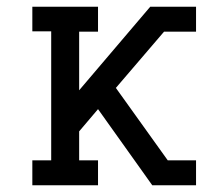

<svg xmlns="http://www.w3.org/2000/svg" viewBox="-20 -550 640 570"><path d="M76 0V-74H132V-457H76V-530H271V-456H215V-282L426 -530H562V-456H467L324 -289L478 -74H562V0H432L400 -45L271 -226L215 -160V-74H271V0Z"/></svg>

Font: Iosevka Slab Extended
Style: Regular
Weight: 400
Width: 7
Monospace: yes
Designer: Belleve Invis
Foundry: Belleve Invis
Version: Version 11.1.1; ttfautohint (v1.8.3)